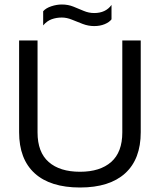

<svg xmlns="http://www.w3.org/2000/svg" viewBox="-20 -824 711 854"><path d="M399 -708Q373 -708 348 -717.5Q323 -727 300 -736.5Q277 -746 255 -746Q231 -746 210 -738.5Q189 -731 172 -711V-774Q184 -788 208 -796Q232 -804 255 -804Q283 -804 306.5 -794.5Q330 -785 352.5 -775.5Q375 -766 399 -766Q450 -766 476 -802V-738Q466 -725 445.5 -716.5Q425 -708 399 -708ZM336 10Q204 10 134.5 -53Q65 -116 65 -236V-644H147V-235Q147 -147 196.5 -103.5Q246 -60 336 -60Q425 -60 474.5 -103.5Q524 -147 524 -235V-644H606V-236Q606 -116 536.5 -53Q467 10 336 10Z"/></svg>

Font: Kanit Light
Style: Regular
Weight: 300
Designer: Katatrad Team
Foundry: CadsonDemak
Version: Version 2.000; ttfautohint (v1.8.3)